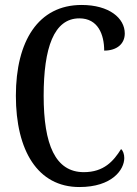

<svg xmlns="http://www.w3.org/2000/svg" viewBox="-20 -744 553 774"><path d="M300 10C432 10 481 -60 481 -107C481 -122 476 -137 468 -143C438 -95 399 -50 318 -50C203 -50 156 -161 156 -358C156 -551 197 -670 300 -670C375 -670 400 -605 400 -540C452 -540 483 -568 483 -609C483 -671 420 -724 309 -724C134 -724 44 -578 44 -358C44 -137 132 10 300 10Z"/></svg>

Font: Noto Serif Georgian ExtraCondensed Medium
Style: Regular
Weight: 500
Width: 2
Designer: Monotype Design Team, Akaki Razmadze
Foundry: Google LLC
Version: Version 2.003